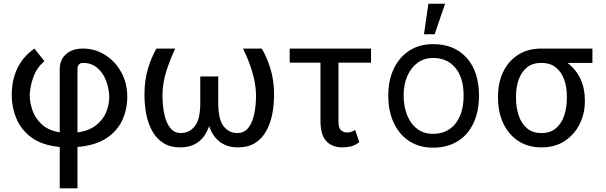

<svg xmlns="http://www.w3.org/2000/svg" viewBox="-20 -793 3303 1046"><path d="M305.4 233V7.8Q210.6 -1.4 153.2 -42.8Q95.9 -84.2 70 -145.8Q44 -207.4 44 -277Q44 -356.9 74.9 -421.3Q105.8 -485.8 167.6 -528.4L221.6 -460.2Q179 -421.9 161.6 -372.9Q144.2 -323.9 142 -277Q142 -232.6 157.8 -189.3Q173.7 -146 209.3 -114Q245 -82 305.4 -72.1V-416.2Q305.4 -467.3 339.8 -497.9Q374.3 -528.4 431.8 -528.4Q497.2 -528.4 552 -494.1Q606.9 -459.9 640.1 -400.4Q673.3 -340.9 673.3 -265.6Q673.3 -198.5 646.5 -139.2Q619.7 -79.9 560 -40.3Q500.4 -0.7 402 7.8V233ZM402 -419V-71.4Q465.9 -80.6 503.9 -111Q541.9 -141.3 558.6 -182.5Q575.3 -223.7 575.3 -265.6Q573.9 -311.8 557.7 -354Q541.5 -396.3 510.1 -423.3Q478.7 -450.3 431.8 -450.3Q416.9 -450.3 409.4 -440.5Q402 -430.8 402 -419Z M832.4 -528.4H934.7Q905.9 -467.7 886 -404.8Q866.1 -342 865.1 -277Q865.1 -220.2 874.8 -172.8Q884.6 -125.4 906.8 -96.8Q929 -68.2 965.9 -68.2Q1010.7 -68.2 1040.8 -104.9Q1071 -141.7 1071 -230.1V-376.4H1169V-230.1Q1169 -141.7 1198.5 -104.9Q1228 -68.2 1272.7 -68.2Q1310.4 -68.2 1332.7 -96.4Q1355.1 -124.6 1365.1 -172.1Q1375 -219.5 1375 -277Q1372.9 -342 1353.3 -404.8Q1333.8 -467.7 1304 -528.4H1406.2Q1432.9 -483.7 1452.9 -420.3Q1473 -356.9 1473 -277Q1473 -220.5 1462.7 -169Q1452.4 -117.5 1429.3 -77.1Q1406.2 -36.6 1368.8 -13.3Q1331.3 9.9 1277 9.9Q1160.5 9.9 1119.3 -105.5Q1078.8 9.9 961.6 9.9Q907.7 9.9 870.6 -13.3Q833.5 -36.6 810.5 -77.1Q787.6 -117.5 777.3 -169Q767 -220.5 767 -277Q767 -356.9 786.4 -420.3Q805.8 -483.7 832.4 -528.4Z M2001.4 -528.4V-451.7H1823.9V-132.1Q1823.9 -94.8 1838.2 -82.9Q1852.6 -71 1870.7 -71Q1883.5 -71 1895.4 -75.5Q1907.3 -79.9 1914.8 -85.2L1937.5 -18.5Q1913 -0.4 1890.8 4.8Q1868.6 9.9 1845.2 9.9Q1789.8 9.9 1757.8 -23.8Q1725.9 -57.5 1725.9 -136.4V-451.7H1558.2V-528.4Z M2339.5 11.4Q2263.5 11.4 2208.8 -24.7Q2154.1 -60.7 2124.6 -124.8Q2095.2 -188.9 2095.2 -272.7Q2095.2 -353.7 2124.6 -416.9Q2154.1 -480.1 2208.8 -516.3Q2263.5 -552.6 2339.5 -552.6Q2455.6 -552.6 2522.5 -477.6Q2589.5 -402.7 2589.5 -272.7Q2589.5 -185.4 2559.3 -121.6Q2529.1 -57.9 2473 -23.3Q2416.9 11.4 2339.5 11.4ZM2339.5 -63.9Q2416.2 -63.9 2460.9 -119.3Q2505.7 -174.7 2505.7 -272.7Q2505.7 -369.7 2460.9 -423.5Q2416.2 -477.3 2339.5 -477.3Q2290.5 -477.3 2254.4 -450.6Q2218.4 -424 2198.7 -377.8Q2179 -331.7 2179 -272.7Q2179 -214.5 2197.4 -167.1Q2215.9 -119.7 2251.8 -91.8Q2287.6 -63.9 2339.5 -63.9ZM2289.8 -606.5 2313.9 -772.7H2404.8L2348 -606.5Z M2693.2 -258.5V-269.9Q2693.2 -343 2721.4 -401.6Q2749.6 -460.2 2802.4 -494.3Q2855.1 -528.4 2929 -528.4H3207.4V-450.3H3071.7Q3117.5 -415.5 3141.9 -364Q3166.2 -312.5 3166.2 -248.6V-238.6Q3166.2 -174.7 3138.3 -117.9Q3110.4 -61.1 3057.7 -25.6Q3005 9.9 2930.4 9.9Q2855.8 9.9 2802.7 -25.6Q2749.6 -61.1 2721.4 -121.8Q2693.2 -182.5 2693.2 -258.5ZM2791.2 -269.9V-258.5Q2791.2 -207.4 2805.6 -164.1Q2820 -120.7 2850.7 -94.5Q2881.4 -68.2 2930.4 -68.2Q2978.7 -68.2 3009.1 -94.5Q3039.4 -120.7 3053.8 -164.1Q3068.2 -207.4 3068.2 -258.5V-269.9Q3068.2 -318.2 3053.8 -359.2Q3039.4 -400.2 3008.7 -425.2Q2978 -450.3 2929 -450.3Q2880.7 -450.3 2850.3 -425.2Q2820 -400.2 2805.6 -359.2Q2791.2 -318.2 2791.2 -269.9Z"/></svg>

Font: Interface
Style: Regular
Weight: 400
Designer: Rasmus Andersson
Foundry: rsms
Version: Version 1.8